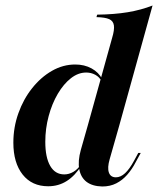

<svg xmlns="http://www.w3.org/2000/svg" viewBox="-20 -661 571 693"><path d="M154 11.3Q95.2 11.3 61.7 -31Q28.2 -73.4 28.2 -146Q28.2 -201.6 46.4 -252.4Q64.5 -303.2 96 -342.7Q127.4 -382.3 167.3 -405.2Q207.3 -428.2 251.6 -428.2Q284.7 -428.2 310.5 -414.1Q336.3 -400 349.2 -375L346.8 -367.7Q338.7 -383.1 323.8 -391.1Q308.9 -399.2 291.1 -399.2Q262.1 -399.2 235.9 -378.6Q209.7 -358.1 188.7 -322.6Q167.7 -287.1 155.6 -241.9Q143.5 -196.8 143.5 -149.2Q143.5 -92.7 161.3 -62.1Q179 -31.5 212.1 -31.5Q229 -31.5 244.8 -40.7Q260.5 -50 271.8 -66.9L274.2 -63.7Q250.8 -26.6 221 -7.7Q191.1 11.3 154 11.3ZM296.8 -208.1 384.7 -524.2Q393.5 -553.2 391.1 -569.4Q388.7 -585.5 374.2 -591.9Q359.7 -598.4 328.2 -599.2L330.6 -608.1Q392.7 -608.9 441.1 -616.9Q489.5 -625 530.6 -641.1L410.5 -208.1ZM375.8 -86.3Q366.9 -55.6 373 -38.3Q379 -21 398.4 -21Q415.3 -21 431.5 -35.9Q447.6 -50.8 463.7 -80.6L479 -108.9H487.9L469.4 -75Q456.5 -50 439.1 -30.2Q421.8 -10.5 399.6 0.8Q377.4 12.1 349.2 12.1Q313.7 11.3 292.7 -4.4Q271.8 -20.2 266.1 -50Q260.5 -79.8 271.8 -120.2L296.8 -208.1H410.5Z"/></svg>

Font: Playfair 144pt
Style: Bold Italic
Weight: 700
Italic angle: -15.6°
Designer: Claus Eggers Sørensen
Foundry: Claus Eggers Sørensen
Version: Version 2.203